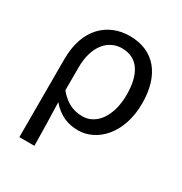

<svg xmlns="http://www.w3.org/2000/svg" viewBox="-175 -687 964 1016"><g transform="rotate(30 306.5 -179.0)"><path d="M87 199H179C178 103 176 34 173 -64C223 -6 278 13 337 13C451 13 561 -94 561 -280C561 -451 478 -557 327 -557C195 -557 87 -465 87 -278ZM321 -63C274 -63 225 -76 174 -137V-276C174 -413 243 -480 323 -480C424 -480 467 -399 467 -279C467 -144 402 -63 321 -63Z"/></g></svg>

Font: Noto Sans Mono CJK JP Regular
Style: Regular
Weight: 400
Designer: Ryoko NISHIZUKA (kana & ideographs); Paul D. Hunt (Latin, Greek & Cyrillic); Wenlong ZHANG (bopomofo); Sandoll Communica
Foundry: Adobe Systems Incorporated
Version: Version 1.004;PS 1.004;hotconv 1.0.82;makeotf.lib2.5.63406